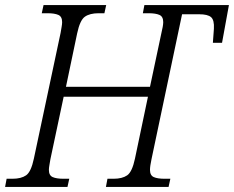

<svg xmlns="http://www.w3.org/2000/svg" viewBox="-38 -734 919 754"><path d="M-18 0 -12 -32H11Q45 -32 64.5 -45.5Q84 -59 95 -111L200 -605Q202 -617 204 -628.5Q206 -640 206 -647Q206 -669 191 -675.5Q176 -682 149 -682H126L133 -714H379L372 -682H349Q315 -682 295.5 -668.5Q276 -655 265 -603L221 -393H551L596 -605Q599 -617 601 -628.5Q603 -640 603 -647Q603 -669 588 -675.5Q573 -682 546 -682H523L529 -714H861L834 -566H798L802 -621Q804 -655 791 -666.5Q778 -678 744 -678H677L557 -109Q551 -81 551 -67Q551 -45 566 -38.5Q581 -32 608 -32H631L624 0H378L384 -32H408Q442 -32 461.5 -45.5Q481 -59 492 -111L543 -354H212L160 -109Q158 -97 156 -85.5Q154 -74 154 -67Q154 -45 169 -38.5Q184 -32 211 -32H234L227 0Z"/></svg>

Font: Noto Serif SemiCondensed Light
Style: Italic
Weight: 300
Width: 4
Italic angle: -12°
Designer: Monotype Design Team
Foundry: Monotype Imaging Inc.
Version: Version 2.013; ttfautohint (v1.8.4.7-5d5b)